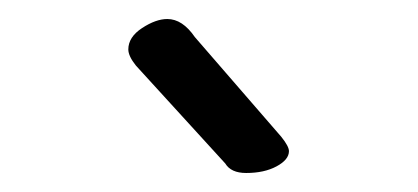

<svg xmlns="http://www.w3.org/2000/svg" viewBox="-20 -624 440 202"><path d="M217 -452 123 -555Q115 -565 115 -572Q115 -585 129.5 -594.5Q144 -604 156 -604Q172 -604 185 -585L276 -480Q284 -470 284 -465Q284 -456 271 -449Q258 -442 239 -442Q223 -442 217 -452Z"/></svg>

Font: Grand Hotel
Style: Regular
Weight: 400
Designer: Brian J. Bonislawsky & Jim Lyles for Astigmatic (AOETI)
Foundry: Astigmatic (AOETI)
Version: Version 001.000